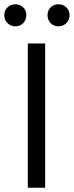

<svg xmlns="http://www.w3.org/2000/svg" viewBox="-47 -877 345 897"><path d="M164 0H83V-674H164ZM263 -842.5Q278 -828 278 -806Q278 -784 263 -769Q248 -754 226 -754Q204 -754 189.5 -769Q175 -784 175 -806Q175 -828 189.5 -842.5Q204 -857 226 -857Q248 -857 263 -842.5ZM61.5 -842.5Q76 -828 76 -806Q76 -784 61.5 -769Q47 -754 25 -754Q3 -754 -12 -769Q-27 -784 -27 -806Q-27 -828 -12 -842.5Q3 -857 25 -857Q47 -857 61.5 -842.5Z"/></svg>

Font: Hind Siliguri
Style: Regular
Weight: 400
Designer: Jyotish Sonowal
Foundry: Indian Type Foundry
Version: Version 1.001;PS 1.0;hotconv 1.0.86;makeotf.lib2.5.63406; tt